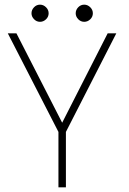

<svg xmlns="http://www.w3.org/2000/svg" viewBox="-20 -803 553 823"><path d="M230.5 -237.5 13.5 -660H50.5L246.5 -277L441.5 -660H478.5L262.5 -237.5V0H230.5ZM341 -709.5Q326 -709.5 315.2 -720.8Q304.5 -732 304.5 -746Q304.5 -760.5 315.2 -771.8Q326 -783 341 -783Q355.5 -783 366.8 -772Q378 -761 378 -746Q378 -731 366.8 -720.2Q355.5 -709.5 341 -709.5ZM151.5 -709.5Q136.5 -709.5 125.8 -720.8Q115 -732 115 -746Q115 -760.5 125.8 -771.8Q136.5 -783 151.5 -783Q166 -783 177.2 -772Q188.5 -761 188.5 -746Q188.5 -731 177.2 -720.2Q166 -709.5 151.5 -709.5Z"/></svg>

Font: League Spartan Thin
Style: Regular
Weight: 100
Foundry: The League of Moveable Type
Version: Version 2.002